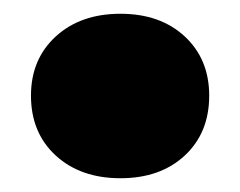

<svg xmlns="http://www.w3.org/2000/svg" viewBox="-20 -241 349 279"><path d="M25 -102Q25 -155 61 -188Q97 -221 155 -221Q213 -221 248.5 -188Q284 -155 284 -102Q284 -48 248.5 -15Q213 18 155 18Q97 18 61 -15Q25 -48 25 -102Z"/></svg>

Font: Exile
Style: Regular
Weight: 400
Designer: Bartłomiej Rózga @rozgatype
Version: Version 1.000; ttfautohint (v1.8.4.7-5d5b)